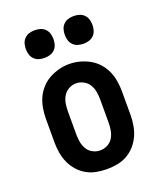

<svg xmlns="http://www.w3.org/2000/svg" viewBox="-139 -830 777 926"><g transform="rotate(-20 250.0 -366.5)"><path d="M250 8Q223 8 196 3Q169 -2 145.5 -15.5Q122 -29 104 -49.5Q86 -70 75 -94.5Q64 -119 59.5 -146Q55 -173 55 -200V-320Q55 -347 59.5 -374Q64 -401 75 -425.5Q86 -450 104.5 -470.5Q123 -491 146.5 -504Q170 -517 196.5 -524Q223 -531 250 -531Q277 -531 303.5 -524Q330 -517 353.5 -504Q377 -491 395.5 -470.5Q414 -450 425 -425.5Q436 -401 440.5 -374Q445 -347 445 -320V-200Q445 -173 440.5 -146Q436 -119 425 -94.5Q414 -70 396 -49.5Q378 -29 354.5 -15.5Q331 -2 304 3Q277 8 250 8ZM250 -88Q270 -88 288 -97.5Q306 -107 316 -124Q326 -141 329.5 -160.5Q333 -180 333 -200V-320Q333 -340 329.5 -359.5Q326 -379 315.5 -396Q305 -413 287 -422.5Q269 -432 249 -432Q229 -432 211.5 -422Q194 -412 184 -395.5Q174 -379 170.5 -359.5Q167 -340 167 -320V-200Q167 -180 170.5 -160.5Q174 -141 184 -124Q194 -107 212 -97.5Q230 -88 250 -88ZM350 -599Q336 -599 322 -603Q308 -607 297.5 -617.5Q287 -628 283 -642Q279 -656 279 -670Q279 -684 283 -698Q287 -712 297.5 -722.5Q308 -733 322 -737Q336 -741 350 -741Q364 -741 378 -737Q392 -733 402.5 -722.5Q413 -712 417 -698Q421 -684 421 -670Q421 -656 417 -642Q413 -628 402.5 -617.5Q392 -607 378 -603Q364 -599 350 -599ZM150 -599Q136 -599 122 -603Q108 -607 97.5 -617.5Q87 -628 83 -642Q79 -656 79 -670Q79 -684 83 -698Q87 -712 97.5 -722.5Q108 -733 122 -737Q136 -741 150 -741Q164 -741 178 -737Q192 -733 202.5 -722.5Q213 -712 217 -698Q221 -684 221 -670Q221 -656 217 -642Q213 -628 202.5 -617.5Q192 -607 178 -603Q164 -599 150 -599Z"/></g></svg>

Font: Iosevka Gothic
Style: Bold
Weight: 700
Monospace: yes
Designer: Belleve Invis
Foundry: Belleve Invis
Version: Version 15.5.1; ttfautohint (v1.8.4)